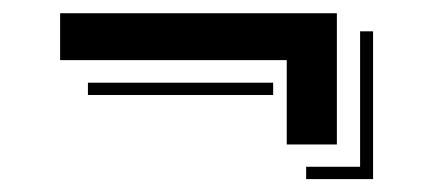

<svg xmlns="http://www.w3.org/2000/svg" viewBox="-20 -352 659 290"><path d="M70.8 -332H488.8V-133.8H413.1V-261.2H70.8ZM442.4 -100.1H523.9V-304.7H543.5V-81.5H442.4ZM112.8 -227.1H392.6V-208.5H112.8Z"/></svg>

Font: Vast Shadow
Style: Regular
Weight: 400
Designer: Nicole Fally
Foundry: Nicole Fally
Version: Version 1.002